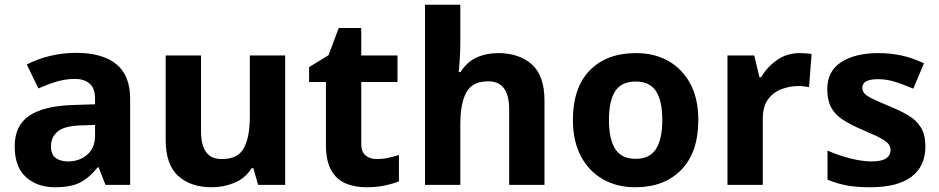

<svg xmlns="http://www.w3.org/2000/svg" viewBox="-20 -780 3962 810"><path d="M302 -557Q412 -557 470.5 -509.5Q529 -462 529 -364V0H425L396 -74H392Q357 -30 318 -10Q279 10 211 10Q138 10 90 -32.5Q42 -75 42 -163Q42 -250 103 -291.5Q164 -333 286 -337L381 -340V-364Q381 -407 358.5 -427Q336 -447 296 -447Q256 -447 218 -435.5Q180 -424 142 -407L93 -508Q137 -531 190.5 -544Q244 -557 302 -557ZM323 -251Q251 -249 223 -225Q195 -201 195 -162Q195 -128 215 -113.5Q235 -99 267 -99Q315 -99 348 -127.5Q381 -156 381 -208V-253Z M1183 -546V0H1069L1049 -70H1041Q1015 -28 969.5 -9Q924 10 873 10Q785 10 732 -37.5Q679 -85 679 -190V-546H828V-227Q828 -169 849 -139Q870 -109 916 -109Q984 -109 1009 -155.5Q1034 -202 1034 -289V-546Z M1569 -109Q1594 -109 1617 -114Q1640 -119 1663 -126V-15Q1639 -5 1603.5 2.5Q1568 10 1526 10Q1477 10 1438.5 -6Q1400 -22 1377.5 -61.5Q1355 -101 1355 -171V-434H1284V-497L1366 -547L1409 -662H1504V-546H1657V-434H1504V-171Q1504 -140 1522 -124.5Q1540 -109 1569 -109Z M1922 -605Q1922 -565 1919.5 -528Q1917 -491 1915 -476H1923Q1949 -518 1990 -537Q2031 -556 2081 -556Q2170 -556 2223.5 -508.5Q2277 -461 2277 -356V0H2128V-319Q2128 -437 2040 -437Q1973 -437 1947.5 -390.5Q1922 -344 1922 -257V0H1773V-760H1922Z M2926 -273.7Q2926 -138 2854.5 -64Q2783 10 2660 10Q2584.1 10 2524.8 -23.1Q2465.4 -56.2 2431.2 -119.8Q2397 -183.4 2397 -274Q2397 -410 2468 -483Q2539 -556 2663 -556Q2740.4 -556 2799.2 -523Q2858 -490 2892 -427.3Q2926 -364.5 2926 -273.7ZM2549 -274Q2549 -193 2575.5 -151.5Q2602 -110 2661.9 -110Q2721 -110 2747.5 -151.5Q2774 -193 2774 -274Q2774 -355 2747.5 -395.5Q2721 -436 2661.5 -436Q2602 -436 2575.5 -395.5Q2549 -355 2549 -274Z M3354 -556Q3365 -556 3380 -555Q3395 -554 3404 -552L3393 -412Q3386 -414 3372.5 -415.5Q3359 -417 3349 -417Q3311 -417 3276 -403.5Q3241 -390 3219.5 -360Q3198 -330 3198 -278V0H3049V-546H3162L3184 -454H3191Q3215 -496 3257 -526Q3299 -556 3354 -556Z M3884 -162Q3884 -79 3825.5 -34.5Q3767 10 3651 10Q3594 10 3553 2.5Q3512 -5 3471 -22V-145Q3515 -125 3566 -112Q3617 -99 3656 -99Q3700 -99 3718.5 -112Q3737 -125 3737 -146Q3737 -160 3729.5 -171Q3722 -182 3697 -196Q3672 -210 3619 -232Q3568 -254 3535 -275.5Q3502 -297 3486 -327.5Q3470 -358 3470 -404Q3470 -480 3529 -518Q3588 -556 3686 -556Q3737 -556 3783 -546Q3829 -536 3878 -513L3833 -406Q3793 -423 3757 -434.5Q3721 -446 3684 -446Q3651 -446 3634.5 -437Q3618 -428 3618 -410Q3618 -397 3626.5 -386.5Q3635 -376 3659.5 -364Q3684 -352 3732 -332Q3779 -313 3813 -292.5Q3847 -272 3865.5 -241.5Q3884 -211 3884 -162Z"/></svg>

Font: Noto Sans Balinese
Style: Regular
Weight: 400
Designer: Aditya Bayu, David Williams
Foundry: David Williams
Version: Version 2.003